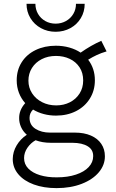

<svg xmlns="http://www.w3.org/2000/svg" viewBox="-20 -759 602 993"><path d="M45.9 63.5Q46.4 25.9 66.2 -7.3Q85.9 -40.5 118.7 -62Q98.6 -79.6 88.6 -102.5Q78.6 -125.5 79.1 -148.4Q78.6 -189.9 110.4 -225.6Q89.4 -249 77.9 -279.1Q66.4 -309.1 66.4 -343.8Q66.4 -396.5 92.3 -437.3Q118.2 -478 164.3 -500.2Q210.4 -522.5 268.6 -522.5Q305.7 -522.5 338.6 -513.2Q371.6 -503.9 397 -486.8Q451.2 -524.9 503.9 -547.9L531.2 -493.2Q502.9 -484.9 481 -474.6Q459 -464.4 436 -450.2Q470.7 -404.8 470.7 -343.8Q470.7 -291 444.8 -249.3Q418.9 -207.5 373.3 -184.3Q327.6 -161.1 269.5 -161.1Q236.3 -161.1 206.1 -169.2Q175.8 -177.2 150.9 -192.4Q132.8 -174.3 132.8 -149.4Q132.8 -111.8 163.8 -92.5Q194.8 -73.2 238.3 -73.2H367.2Q415 -73.2 450.2 -57.9Q485.4 -42.5 503.9 -14.9Q522.5 12.7 522.5 48.8Q522.9 93.8 491.5 131.6Q460 169.4 402.8 191.7Q345.7 213.9 272.5 213.9Q206.1 213.9 154.8 195.1Q103.5 176.3 74.7 142.1Q45.9 107.9 45.9 63.5ZM410.2 -342.8Q410.2 -382.3 391.4 -410.9Q372.6 -439.5 340.6 -454.6Q308.6 -469.7 269.5 -469.7Q228 -469.7 195.8 -453.1Q163.6 -436.5 145.3 -407.5Q127 -378.4 127 -341.8Q127 -305.7 146 -276.4Q165 -247.1 197.8 -230.5Q230.5 -213.9 270.5 -213.9Q309.6 -213.9 341.3 -230Q373 -246.1 391.6 -275.4Q410.2 -304.7 410.2 -342.8ZM274.4 158.2Q330.1 158.2 372.8 144Q415.5 129.9 438.7 105Q461.9 80.1 461.9 48.8Q462.4 15.1 433.8 -2.4Q405.3 -20 355.5 -20.5H243.2Q198.7 -20.5 164.1 -33.7Q139.2 -20 121.8 5.1Q104.5 30.3 104.5 58.6Q104.5 90.3 126.5 112.8Q148.4 135.3 187 147Q225.6 158.7 274.4 158.2ZM117.2 -739.3H163.1Q163.1 -710.4 176.8 -687Q190.4 -663.6 214.4 -650.1Q238.3 -636.7 267.6 -636.7Q296.9 -636.7 321 -650.1Q345.2 -663.6 359.1 -687Q373 -710.4 373 -739.3H418Q418 -698.7 398.2 -665.5Q378.4 -632.3 344 -613.5Q309.6 -594.7 267.6 -594.7Q226.1 -594.7 191.7 -613.5Q157.2 -632.3 137.2 -665.5Q117.2 -698.7 117.2 -739.3Z"/></svg>

Font: Reddit Sans Fudge Light
Style: Regular
Weight: 300
Designer: Stephen Hutchings
Foundry: Reddit
Version: Version 1.013